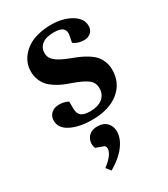

<svg xmlns="http://www.w3.org/2000/svg" viewBox="-201 -621 885 1010"><g transform="rotate(-30 241.5 -116.0)"><path d="M231.9 -29.8Q276.9 -29.8 304.4 -51.3Q332 -72.8 332 -111.8Q332 -146 306.6 -165.5Q281.2 -185.1 223.1 -206.1Q195.3 -215.3 174.3 -224.4Q153.3 -233.4 131.3 -247.6Q109.4 -261.7 95.2 -277.8Q81.1 -293.9 72 -316.9Q63 -339.8 63 -367.2Q63 -390.6 70.6 -412.8Q78.1 -435.1 95 -456.1Q111.8 -477.1 136.2 -492.9Q160.6 -508.8 197 -518.3Q233.4 -527.8 276.9 -527.8Q347.2 -527.8 397 -498.8Q446.8 -469.7 446.8 -423.8Q446.8 -399.4 430.7 -384.8Q414.6 -370.1 389.2 -370.1Q353 -370.1 326.2 -390.1L334 -429.2Q339.8 -457 324.7 -471.4Q309.6 -485.8 270 -485.8Q222.2 -485.8 198 -466.6Q173.8 -447.3 173.8 -415Q173.8 -384.8 199.5 -364.3Q225.1 -343.8 274.9 -325.2Q306.2 -313.5 326.7 -304.4Q347.2 -295.4 370.4 -280.8Q393.6 -266.1 407.2 -250.5Q420.9 -234.9 429.9 -212.2Q439 -189.5 439 -162.1Q439 -82 379.2 -33.9Q319.3 14.2 217.8 14.2Q138.7 14.2 88.4 -11.5Q38.1 -37.1 38.1 -82Q38.1 -110.8 56.9 -127Q75.7 -143.1 104 -143.1Q133.8 -143.1 159.2 -129.9V-85Q160.2 -55.7 176.3 -42.7Q192.4 -29.8 231.9 -29.8ZM170.9 295.9 148.9 268.1Q210.9 221.2 210.9 184.1Q210.9 175.3 206.8 170.4Q202.6 165.5 190.9 162.1L154.8 148.9Q142.1 115.2 160.4 86.2Q178.7 57.1 221.2 57.1Q257.3 57.1 277.6 77.9Q297.9 98.6 297.9 131.8Q297.9 174.3 264.6 217.8Q231.4 261.2 170.9 295.9Z"/></g></svg>

Font: Literata SemiBold
Style: Italic
Weight: 650
Italic angle: -2.39999°
Designer: Latin by Veronika Burian and Jose Scaglione. Greek by Irene Vlachou. Cyrillic by Vera Evstafieva
Foundry: TypeTogether
Version: Version 3.021